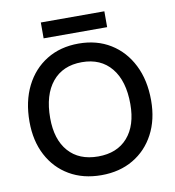

<svg xmlns="http://www.w3.org/2000/svg" viewBox="-88 -874 874 960"><g transform="rotate(-10 349.5 -394.0)"><path d="M183.5 -796.5H506V-716H183.5ZM41.5 -317.5Q41.5 -420.5 80 -497.5Q118.5 -574.5 188 -617.2Q257.5 -660 350.5 -660Q443 -660 512.2 -617.2Q581.5 -574.5 620.2 -497.5Q659 -420.5 659 -317.5Q659 -220 620.2 -146.8Q581.5 -73.5 512.2 -32.8Q443 8 350.5 8Q257.5 8 188 -32.8Q118.5 -73.5 80 -146.8Q41.5 -220 41.5 -317.5ZM553.5 -317.5Q553.5 -435 500 -500.2Q446.5 -565.5 350.5 -565.5Q253.5 -565.5 200 -500.2Q146.5 -435 146.5 -317.5Q146.5 -208.5 200 -147.8Q253.5 -87 350.5 -87Q446.5 -87 500 -147.8Q553.5 -208.5 553.5 -317.5Z"/></g></svg>

Font: Overused Grotesk Medium
Style: Regular
Weight: 525
Version: Version 0.004